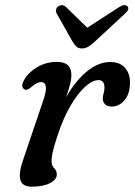

<svg xmlns="http://www.w3.org/2000/svg" viewBox="-20 -706 519 737"><path d="M75.5 -362Q69 -364.5 66.2 -372.5Q63.5 -380.5 69.5 -393Q84.5 -424.5 120 -446.5Q155.5 -468.5 198.5 -468.5Q254 -468.5 254 -418Q254 -401 248 -378.8Q242 -356.5 233.5 -332.5Q269 -395 313.2 -431.5Q357.5 -468 403 -468Q440 -468 459.8 -445.8Q479.5 -423.5 479 -387Q478.5 -345.5 457.8 -321.2Q437 -297 409.5 -297Q391 -297 382.8 -306.2Q374.5 -315.5 374.5 -327Q374.5 -337.5 377.8 -347.8Q381 -358 381 -370.5Q381 -398.5 358 -398.5Q335 -398.5 306.5 -372.8Q278 -347 250 -299Q222 -251 200.5 -184.5Q188.5 -148 183.2 -126.5Q178 -105 178 -88Q178 -70 188 -60.2Q198 -50.5 198 -36.5Q198 -16.5 171.8 -3Q145.5 10.5 102 10.5Q64.5 10.5 57.8 -16.5Q51 -43.5 70.5 -97.5L144.5 -316Q158.5 -355.5 156 -373.2Q153.5 -391 137.5 -391Q122 -391 101 -372.5Q85 -358.5 75.5 -362ZM342 -544.5Q329 -533 318.2 -526.5Q307.5 -520 294.5 -520Q281.5 -520 274 -526.5Q266.5 -533 259.5 -544.5L198 -653.5Q193 -662 195.2 -669.8Q197.5 -677.5 203.5 -681.5Q220 -692 234 -678.5L315 -599.5L437 -678.5Q459 -692.5 469.5 -681.5Q479 -671 459.5 -653.5Z"/></svg>

Font: Fraunces 9pt Soft
Style: Italic
Weight: 400
Italic angle: -16°
Version: Version 1.000;[0bf87f6ff]